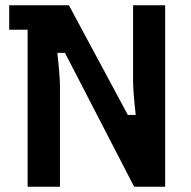

<svg xmlns="http://www.w3.org/2000/svg" viewBox="-20 -710 725 730"><path d="M85 -597H15V-690H242L466 -273H496Q486 -363 486 -399V-690H608V0H490L227 -509H198Q208 -419 208 -383V0H85Z"/></svg>

Font: Mozilla Headline BETA SemiBold
Style: Regular
Weight: 600
Designer: Studio DRAMA
Foundry: Studio DRAMA
Version: Version 0.100